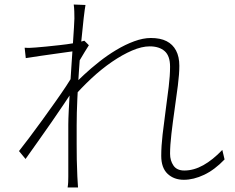

<svg xmlns="http://www.w3.org/2000/svg" viewBox="-20 -800 1040 849"><path d="M973 -95Q929 -49 882.5 -27Q836 -5 793 -5Q749 -5 721 -31.5Q693 -58 693 -111Q693 -154 699 -205.5Q705 -257 712.5 -312Q720 -367 726 -416.5Q732 -466 732 -505Q732 -553 708 -574Q684 -595 642 -595Q607 -595 564 -576.5Q521 -558 475 -526.5Q429 -495 384.5 -453.5Q340 -412 300 -366L303 -422Q322 -442 351.5 -469.5Q381 -497 417.5 -526Q454 -555 494 -579Q534 -603 573.5 -617.5Q613 -632 647 -632Q689 -632 716.5 -618Q744 -604 758.5 -576.5Q773 -549 773 -509Q773 -473 766.5 -422Q760 -371 752 -315.5Q744 -260 738 -208.5Q732 -157 732 -120Q732 -90 747 -68Q762 -46 795 -46Q837 -46 879 -69.5Q921 -93 963 -137ZM316 -575Q308 -574 283.5 -570.5Q259 -567 226.5 -562.5Q194 -558 159.5 -553Q125 -548 94 -543L89 -589Q102 -588 114 -588.5Q126 -589 138 -590Q155 -591 183.5 -594Q212 -597 244.5 -600.5Q277 -604 306 -609Q335 -614 353 -620L373 -600Q364 -586 354 -569.5Q344 -553 334 -536Q324 -519 316 -504L307 -408Q289 -379 263 -340.5Q237 -302 208 -260Q179 -218 149 -176Q119 -134 93 -97L64 -132Q82 -155 109 -190.5Q136 -226 165.5 -267Q195 -308 223.5 -348Q252 -388 273 -420Q294 -452 303 -469L308 -541ZM309 -718Q309 -732 308.5 -749Q308 -766 306 -780L358 -778Q355 -762 350 -719.5Q345 -677 339.5 -618Q334 -559 329.5 -493Q325 -427 322 -363Q319 -299 319 -246Q319 -197 319 -162.5Q319 -128 319.5 -95.5Q320 -63 322 -20Q323 -7 323.5 5Q324 17 325 29H279Q281 17 281.5 5Q282 -7 282 -19Q282 -67 282 -100.5Q282 -134 282 -167.5Q282 -201 282 -249Q282 -271 284 -311.5Q286 -352 289 -402Q292 -452 295.5 -503.5Q299 -555 302 -600.5Q305 -646 307 -677.5Q309 -709 309 -718Z"/></svg>

Font: Noto Sans JP ExtraLight
Style: Regular
Weight: 250
Designer: Ryoko NISHIZUKA  (kana, bopomofo & ideographs); Paul D. Hunt (Latin, Greek & Cyrillic); Sandoll Communications , Soo-you
Foundry: Adobe
Version: Version 2.004-H2;hotconv 1.0.118;makeotfexe 2.5.65603